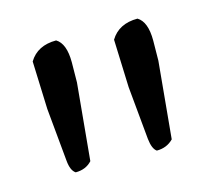

<svg xmlns="http://www.w3.org/2000/svg" viewBox="-56 -745 453 414"><g transform="rotate(-15 171.0 -538.0)"><path d="M248 -395.5Q238.3 -401.9 235.8 -424.8L224.6 -543.5L220.7 -650.4Q239.3 -681.2 281.2 -681.2Q301.8 -668.9 301.8 -627L301.3 -582L285.2 -410.6Q270.5 -395.5 248 -395.5ZM66.9 -395.5Q56.2 -402.3 54.2 -424.8L43 -543.5L39.1 -650.4Q57.6 -681.2 99.6 -681.2Q120.1 -668.9 120.1 -627L119.6 -582L103.5 -410.6Q89.8 -395.5 66.9 -395.5Z"/></g></svg>

Font: Sancreek
Style: Regular
Weight: 400
Designer: Vernon Adams
Foundry: Vernon Adams
Version: Version 1.100; ttfautohint (v1.8.4.7-5d5b)